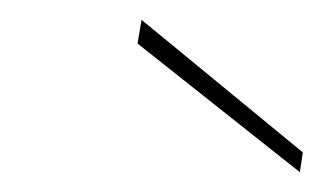

<svg xmlns="http://www.w3.org/2000/svg" viewBox="-20 -760 326 194"><path d="M119 -716 123 -740 286 -606 283 -586Z"/></svg>

Font: Poppins Thin
Style: Italic
Weight: 250
Italic angle: -10°
Designer: Ninad Kale (Devanagari), Jonny Pinhorn (Latin)
Foundry: Indian Type Foundry
Version: Version 3.200;PS 1.000;hotconv 16.6.54;makeotf.lib2.5.65590